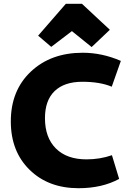

<svg xmlns="http://www.w3.org/2000/svg" viewBox="-20 -982 676 1012"><path d="M250 -735 181 -794 327 -962H412L559 -825L463 -734L359 -818ZM394 10Q235 10 136 -87Q37 -184 37 -342Q37 -505 142.5 -604.5Q248 -704 416 -704Q518 -704 617 -661L569 -525Q507 -551 414 -551Q319 -551 268 -502Q217 -453 217 -359Q217 -257 274.5 -199.5Q332 -142 436 -142Q507 -142 570 -164L608 -39Q518 10 394 10Z"/></svg>

Font: Cantarell Extra Bold
Style: Regular
Weight: 800
Designer: Dave Crossland, Nikolaus Waxweiler, Florian Fecher, Jacques Le Bailly, Eben Sorkin, Alexei Vanyashin, Alexios Zavras, Em
Version: Version 0.303